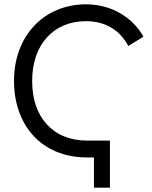

<svg xmlns="http://www.w3.org/2000/svg" viewBox="-20 -729 702 889"><path d="M415 140H489V-78H384C222 -78 129 -190 129 -352V-356C129 -518 224 -631 378 -631C470 -631 537 -587 574 -516L644 -559C598 -644 500 -709 379 -709C181 -709 45 -560 45 -356V-353C45 -151 171 0 383 0H415Z"/></svg>

Font: Fixel Display Regular
Style: Regular
Weight: 400
Designer: AlfaBravo + MacPaw
Foundry: Kyrylo Tkachov, Marchela Mozhyna, Serhii Makarenko, Maria Weinstein, Zakhar Kryvoshyya
Version: Version 1.211